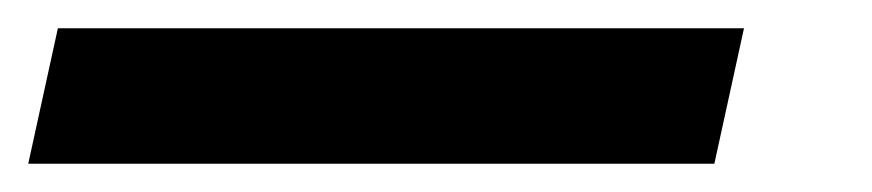

<svg xmlns="http://www.w3.org/2000/svg" viewBox="-114 60 618 136"><path d="M-94 176 -73 80H413L392 176Z"/></svg>

Font: Red Hat Display
Style: Bold Italic
Weight: 700
Italic angle: -12°
Designer: Pentagram, MCKL
Foundry: Pentagram, MCKL
Version: Version 1.023; ttfautohint (v1.8.3)